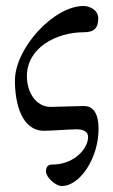

<svg xmlns="http://www.w3.org/2000/svg" viewBox="-20 -433 380 643"><path d="M260 -413C160 -413 30 -272 30 -163C30 -87 52 5 128 5C148 5 221 0 236 0C260 0 275 8 275 26C275 65 228 118 156 118C143 118 134 123 134 141C134 161 166 190 187 190C248 190 310 96 310 -1C310 -62 286 -78 261 -78C249 -78 161 -75 150 -75C98 -75 70 -127 70 -178C70 -272 167 -325 261 -325C296 -325 309 -340 309 -371C309 -402 277 -413 260 -413Z"/></svg>

Font: EB Garamond 12
Style: Regular
Weight: 400
Version: Version 0.016+